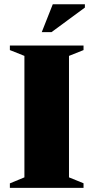

<svg xmlns="http://www.w3.org/2000/svg" viewBox="-20 -904 450 924"><path d="M382 -22V0H27.5V-21.5L97.5 -50.5V-635L27.5 -663V-685H382V-663L312 -635V-50.5ZM181 -749.5 234 -883.5H388.5V-867.5L228 -749.5Z"/></svg>

Font: Newsreader 36pt ExtraBold
Style: Regular
Weight: 800
Designer: Hugues Gentile
Foundry: Production Type
Version: Version 1.003